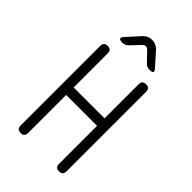

<svg xmlns="http://www.w3.org/2000/svg" viewBox="-280 -1050 1160 1160"><g transform="rotate(45 300.0 -470.0)"><path d="M432 -347H168V-22Q168 -6 160.5 2Q153 10 136 10Q119 10 111.5 2Q104 -6 104 -22V-701Q104 -718 112 -726Q120 -734 136 -734Q153 -734 160.5 -726Q168 -718 168 -701V-411H432V-701Q432 -718 439.5 -726Q447 -734 464 -734Q481 -734 488.5 -726Q496 -718 496 -701V-22Q496 -6 488 2Q480 10 464 10Q447 10 439.5 2Q432 -6 432 -22ZM185 -810Q162 -810 158 -818.5Q154 -827 170 -844L243 -925Q255 -937 269 -943.5Q283 -950 300 -950Q317 -950 331.5 -943.5Q346 -937 358 -925L431 -843Q447 -826 443 -818Q439 -810 417 -810Q405 -810 395.5 -814Q386 -818 379 -826L324 -883Q312 -896 300.5 -896Q289 -896 277 -883L224 -827Q216 -819 206 -814.5Q196 -810 185 -810Z"/></g></svg>

Font: Maple Mono NL ExtraLight
Style: Regular
Weight: 275
Monospace: yes
Designer: subframe7536
Version: Version 7.000